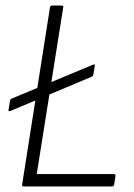

<svg xmlns="http://www.w3.org/2000/svg" viewBox="-20 -675 484 695"><path d="M17 -273Q14 -272 12 -273Q10 -274 11 -278L16 -309Q17 -316 22 -318L317 -441Q325 -444 323 -436L318 -406Q317 -399 311 -397ZM66 0Q59 0 60 -6L161 -649Q163 -655 169 -655H202Q211 -655 209 -649L113 -45H392Q399 -45 398 -37L393 -6Q391 0 384 0Z"/></svg>

Font: Sofia Sans Semi Condensed Light
Style: Italic
Weight: 300
Italic angle: -9°
Version: Version 4.100